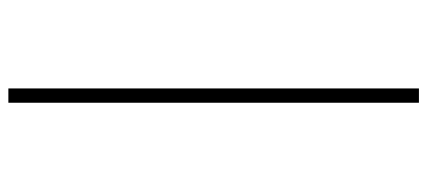

<svg xmlns="http://www.w3.org/2000/svg" viewBox="-308 -494 1045 470"><g transform="rotate(90 215.0 -259.5)"><path d="M197 -762H232V243H197Z"/></g></svg>

Font: Noto Sans Lao Condensed ExtraLight
Style: Regular
Weight: 200
Width: 3
Designer: Monotype Design Team
Foundry: Monotype Imaging Inc.
Version: Version 2.003; ttfautohint (v1.8.4.7-5d5b)